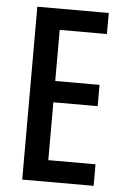

<svg xmlns="http://www.w3.org/2000/svg" viewBox="-52 -752 513 790"><g transform="rotate(5 204.5 -357.0)"><path d="M365 0V-89H170V-328H353V-416H170V-627H365V-714H70V0Z"/></g></svg>

Font: Noto Sans Hebrew ExtraCondensed Medium
Style: Regular
Weight: 500
Width: 2
Designer: Monotype Design Team
Foundry: Monotype Imaging Inc.
Version: Version 2.004